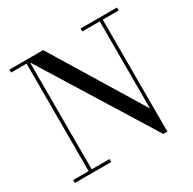

<svg xmlns="http://www.w3.org/2000/svg" viewBox="-165 -920 1105 1100"><g transform="rotate(-30 387.0 -370.0)"><path d="M154 -750V-19.5H272V0H31V-19.5H133.5V-730.5H31V-750ZM743 -750V-730.5H637.5V10H610.5L139.5 -750H254.5L617.5 -154.5V-730.5H502V-750Z"/></g></svg>

Font: Bodoni Moda
Style: Regular
Weight: 400
Designer: Owen Earl
Foundry: indestructible type
Version: Version 2.005